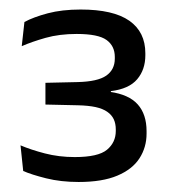

<svg xmlns="http://www.w3.org/2000/svg" viewBox="-20 -728 348 393"><path d="M141 -355.5Q104.5 -355.5 74.5 -363Q44.5 -370.5 27.5 -378L22 -430.5Q43 -421.5 71.8 -414Q100.5 -406.5 133 -406.5Q181 -406.5 199 -421.5Q217 -436.5 217 -460V-463Q217 -475 212.8 -484Q208.5 -493 199.5 -499.2Q190.5 -505.5 175.8 -508.8Q161 -512 139.5 -512.5L73 -514V-558.5L139 -560Q180 -561 197.5 -573.2Q215 -585.5 215 -608V-611.5Q215 -634 198 -646.2Q181 -658.5 137 -658.5Q101.5 -658.5 73.2 -650.5Q45 -642.5 24.5 -633.5L30 -683Q48.5 -693 77.8 -700.8Q107 -708.5 145 -708.5Q212 -708.5 244.8 -685.5Q277.5 -662.5 277.5 -619V-615Q277.5 -585.5 260.8 -565.8Q244 -546 207 -541.5L206.5 -535L205 -540Q244 -534.5 262 -514.2Q280 -494 280 -459.5V-454.5Q280 -426.5 265.5 -404Q251 -381.5 220.2 -368.5Q189.5 -355.5 141 -355.5Z"/></svg>

Font: Anek Gujarati
Style: Regular
Weight: 400
Designer: Mrunmayee Ghaisas (Gujarati), Yesha Goshar (Latin)
Foundry: Ek Type
Version: Version 1.003